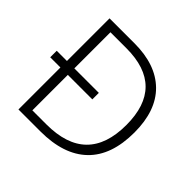

<svg xmlns="http://www.w3.org/2000/svg" viewBox="-177 -889 1064 1064"><g transform="rotate(45 355.5 -357.0)"><path d="M299 -714Q467 -714 558 -624.5Q649 -535 649 -364Q649 -184 553.5 -92Q458 0 276 0H104V-329H24V-380H104V-714ZM287 -663H162V-380H354V-329H162V-51H272Q588 -51 588 -362Q588 -663 287 -663Z"/></g></svg>

Font: Noto Sans Lao Light
Style: Regular
Weight: 300
Designer: Monotype Design Team
Foundry: Monotype Imaging Inc.
Version: Version 2.003; ttfautohint (v1.8.4.7-5d5b)